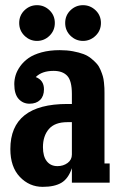

<svg xmlns="http://www.w3.org/2000/svg" viewBox="-20 -706 470 742"><path d="M171.4 -567.9Q150.9 -547.9 123 -547.9Q95.2 -547.9 74.7 -567.9Q54.2 -587.9 54.2 -617.2Q54.2 -646.5 74.7 -666.3Q95.2 -686 123 -686Q150.9 -686 171.4 -666.3Q191.9 -646.5 191.9 -617.2Q191.9 -587.9 171.4 -567.9ZM349.4 -567.9Q328.6 -547.9 300.8 -547.9Q272.9 -547.9 252.4 -567.9Q231.9 -587.9 231.9 -617.2Q231.9 -646.5 252.4 -666.3Q272.9 -686 300.8 -686Q328.6 -686 349.4 -666.3Q370.1 -646.5 370.1 -617.2Q370.1 -587.9 349.4 -567.9ZM383.8 -347.2V-74.2H403.8V0H257.8V-56.2Q244.1 -15.6 217.5 0.2Q190.9 16.1 145 16.1Q93.3 16.1 56.6 -22.5Q20 -61 20 -129.9Q20 -304.2 240.2 -304.2H257.8V-342.8Q257.8 -393.6 240 -412.8Q222.2 -432.1 187 -432.1Q142.1 -432.1 118.2 -408.2Q149.9 -396 149.9 -360.8Q149.9 -334.5 135 -319.8Q120.1 -305.2 94.2 -305.2Q68.8 -305.2 52 -323.7Q35.2 -342.3 35.2 -380.9Q35.2 -397.9 40.3 -415Q45.4 -432.1 58.1 -450Q70.8 -467.8 90.1 -481.4Q109.4 -495.1 140.6 -503.7Q171.9 -512.2 210.9 -512.2Q238.8 -512.2 262.2 -507.8Q285.6 -503.4 302.5 -497.1Q319.3 -490.7 332.5 -480Q345.7 -469.2 354.2 -459.5Q362.8 -449.7 368.7 -435.5Q374.5 -421.4 377.4 -411.4Q380.4 -401.4 381.8 -387Q383.3 -372.6 383.5 -365.7Q383.8 -358.9 383.8 -347.2ZM202.1 -64Q224.6 -64 241.2 -76.2Q257.8 -88.4 257.8 -108.9V-233.9H240.2Q191.9 -233.9 168.9 -207.3Q146 -180.7 146 -137.2Q146 -101.6 160.9 -82.8Q175.8 -64 202.1 -64Z"/></svg>

Font: Margherita Black
Style: Regular
Weight: 900
Designer: James Puckett
Foundry: Dunwich Type Founders
Version: Version 1.008;hotconv 1.0.109;makeotfexe 2.5.65596